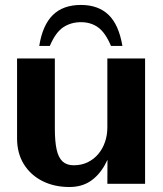

<svg xmlns="http://www.w3.org/2000/svg" viewBox="-20 -740 658 773"><path d="M259.2 12.9Q199 12.9 151.4 -10.8Q103.8 -34.6 76.2 -78.6Q48.7 -122.7 48.7 -183.3V-504.7H200.8V-222.5Q200.8 -171.3 207.9 -138.5Q215.1 -105.7 231.8 -90.1Q248.5 -74.6 276.7 -74.6Q308.1 -74.6 333 -86.7Q357.9 -98.8 375.7 -119.9Q393.4 -141.1 402.8 -168.5Q412.2 -195.9 412.2 -226.5V-504.7H564.1V0H412.2L413.6 -265.8L439.5 -171.7Q424.8 -116.3 401.4 -74.7Q377.9 -33.1 343.1 -10.1Q308.3 12.9 259.2 12.9ZM305.8 -720.1Q233.8 -720.1 192.5 -679.3Q151.2 -638.4 138 -555.1H180.6Q203.8 -609.8 234.8 -630.3Q265.7 -650.7 305.8 -650.7Q346.6 -650.7 375.6 -629.3Q404.6 -608 426.8 -555.1H472.8Q458.5 -640.3 417.1 -680.2Q375.6 -720.1 305.8 -720.1Z"/></svg>

Font: Russolo 10pt ExtraLight
Style: Regular
Weight: 200
Designer: Micah Stupak-Hahn
Version: Version 1.000